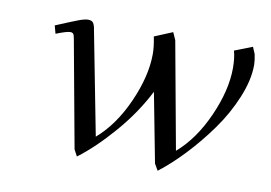

<svg xmlns="http://www.w3.org/2000/svg" viewBox="-57 -540 898 637"><g transform="rotate(10 391.5 -221.0)"><path d="M87.9 -405.8Q142.6 -428.7 162.8 -436.3Q183.1 -443.8 193.8 -443.8Q207 -443.8 211.9 -436Q216.8 -428.2 219.2 -411.1L286.1 -65.9Q346.2 -117.7 385.5 -206.1Q424.8 -294.4 424.8 -369.1Q424.8 -393.1 418 -426.8L479 -452.1L490.2 -426.8L556.2 -65.9Q616.2 -117.7 655.5 -206.1Q694.8 -294.4 694.8 -369.1Q694.8 -402.8 688 -426.8L748 -450.2L757.8 -426.8Q762.2 -405.3 762.2 -391.1Q762.2 -340.8 737.3 -280.5Q712.4 -220.2 673.6 -166.3Q634.8 -112.3 591.6 -66.7Q548.3 -21 507.8 9.8L495.1 -12.2L450.2 -246.1Q412.1 -170.9 352.1 -101.6Q292 -32.2 235.8 9.8L224.1 -12.2L158.2 -372.1Q156.2 -385.3 152.8 -389.2Q149.4 -393.1 143.1 -393.1Q130.9 -393.1 95.2 -378.9Z"/></g></svg>

Font: Dehuti
Style: Italic
Weight: 400
Version: Version 1.2